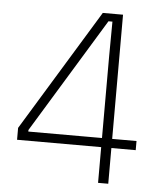

<svg xmlns="http://www.w3.org/2000/svg" viewBox="-49 -681 593 723"><g transform="rotate(5 248.0 -319.5)"><path d="M348.5 0V-479L349.5 -609.5H334.5L70 -175.5V-152L54.5 -169.5H479V-135H30.5V-180L310.5 -639H387V0Z"/></g></svg>

Font: Anek Bangla
Style: Extra-light
Weight: 200
Designer: Sulekha Rajkumar (Bangla), Yesha Goshar (Latin)
Foundry: Ek Type
Version: Version 1.002;March 21, 2022;FontCreator 13.0.0.2683 64-bit